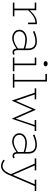

<svg xmlns="http://www.w3.org/2000/svg" viewBox="1422 -2162 978 3863"><g transform="rotate(90 1911.5 -231.0)"><path d="M443.8 -483.9H467.8V-306.2H435.1V-453.1Q368.2 -451.2 310.8 -415.3Q253.4 -379.4 187 -308.1V-30.8H309.1V0H33.2V-30.8H153.8V-439.9H33.2V-471.2H187V-339.8Q251.5 -410.6 311.8 -447.3Q372.1 -483.9 443.8 -483.9Z M1073.2 -37.1 1083 -8.8Q1060.5 6.8 1029.8 6.8Q998.5 6.8 980 -13.9Q961.4 -34.7 957 -73.2Q836.4 13.2 751 13.2Q679.2 13.2 629.2 -25.9Q579.1 -64.9 579.1 -131.8Q579.1 -198.7 634 -240.5Q689 -282.2 775.9 -282.2Q853 -282.2 956.1 -249V-308.1Q956.1 -347.7 945.1 -376.7Q934.1 -405.8 914.1 -422.1Q894 -438.5 869.9 -445.8Q845.7 -453.1 815.9 -453.1Q763.2 -453.1 716.1 -440.4Q668.9 -427.7 615.2 -403.8L606 -435.1Q716.8 -483.9 815.9 -483.9Q852.1 -483.9 882.1 -474.6Q912.1 -465.3 936.8 -445.6Q961.4 -425.8 975.3 -390.9Q989.3 -356 989.3 -308.1V-97.2Q989.3 -23.9 1034.2 -23.9Q1047.9 -23.9 1073.2 -37.1ZM611.8 -131.8Q611.8 -78.1 652.1 -48.1Q692.4 -18.1 751 -18.1Q841.8 -18.1 956.1 -103V-217.8Q863.8 -249.5 775.9 -251Q732.4 -251.5 696 -238.8Q659.7 -226.1 635.7 -198.2Q611.8 -170.4 611.8 -131.8Z M1262.2 -620.1Q1239.7 -620.1 1224.9 -631.1Q1210 -642.1 1210 -659.2Q1210 -676.3 1224.9 -688.2Q1239.7 -700.2 1262.2 -700.2Q1286.1 -700.2 1300.5 -688.5Q1314.9 -676.8 1314.9 -659.2Q1314.9 -641.6 1300.5 -630.9Q1286.1 -620.1 1262.2 -620.1ZM1292 -30.8H1414.1V0H1138.2V-30.8H1258.8V-440.9H1138.2V-471.2H1292Z M1621.1 -30.8H1744.1V0H1466.8V-30.8H1587.9V-654.8H1467.8L1466.8 -686H1621.1L1622.1 -654.8H1621.1Z M2616.7 -470.2V-439H2527.3L2372.6 14.2H2364.3L2186.5 -390.1L2009.3 14.2H2001.5L1845.7 -439H1757.3V-470.2H1979.5V-439H1880.4L2010.3 -60.1L2183.6 -458H2191.4L2367.7 -56.2L2495.6 -439H2395.5V-470.2Z M3155.3 -37.1 3165 -8.8Q3142.6 6.8 3111.8 6.8Q3080.6 6.8 3062 -13.9Q3043.5 -34.7 3039.1 -73.2Q2918.5 13.2 2833 13.2Q2761.2 13.2 2711.2 -25.9Q2661.1 -64.9 2661.1 -131.8Q2661.1 -198.7 2716.1 -240.5Q2771 -282.2 2857.9 -282.2Q2935.1 -282.2 3038.1 -249V-308.1Q3038.1 -347.7 3027.1 -376.7Q3016.1 -405.8 2996.1 -422.1Q2976.1 -438.5 2951.9 -445.8Q2927.7 -453.1 2897.9 -453.1Q2845.2 -453.1 2798.1 -440.4Q2751 -427.7 2697.3 -403.8L2688 -435.1Q2798.8 -483.9 2897.9 -483.9Q2934.1 -483.9 2964.1 -474.6Q2994.1 -465.3 3018.8 -445.6Q3043.5 -425.8 3057.4 -390.9Q3071.3 -356 3071.3 -308.1V-97.2Q3071.3 -23.9 3116.2 -23.9Q3129.9 -23.9 3155.3 -37.1ZM2693.8 -131.8Q2693.8 -78.1 2734.1 -48.1Q2774.4 -18.1 2833 -18.1Q2923.8 -18.1 3038.1 -103V-217.8Q2945.8 -249.5 2857.9 -251Q2814.5 -251.5 2778.1 -238.8Q2741.7 -226.1 2717.8 -198.2Q2693.8 -170.4 2693.8 -131.8Z M3822.8 -471.2V-439.9H3723.1L3498 84Q3431.2 237.8 3319.8 237.8Q3294.4 237.8 3268.8 229.5Q3243.2 221.2 3227.8 212.2Q3212.4 203.1 3192.9 189L3210.9 163.1Q3268.1 207 3319.8 207Q3362.8 207 3400.1 175.5Q3437.5 144 3462.9 85L3483.9 37.1L3272.9 -439.9H3167V-471.2H3409.2V-439.9H3309.1L3500 -1L3688 -439.9H3595.2V-471.2Z"/></g></svg>

Font: BioRhyme ExtraLight
Style: Regular
Weight: 275
Designer: Aoife Mooney
Foundry: Aoife Mooney Type
Version: Version 1.500;PS 001.500;hotconv 1.0.88;makeotf.lib2.5.64775